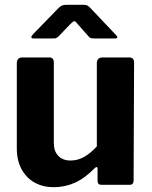

<svg xmlns="http://www.w3.org/2000/svg" viewBox="-20 -769 632 799"><path d="M274 -101Q305 -101 332.5 -117.5Q360 -134 383 -160V-507Q383 -530 409 -530H517Q538 -530 538 -509L536 -18Q536 0 520 0H401Q386 0 386 -17V-66Q386 -72 383 -73.5Q380 -75 375 -70Q333 -27 291.5 -8.5Q250 10 203 10Q159 10 124.5 -9Q90 -28 70 -64.5Q50 -101 50 -151V-506Q50 -530 74 -530H185Q204 -530 204 -509V-173Q204 -140 222.5 -120.5Q241 -101 274 -101ZM349 -617 303 -669Q294 -681 289.5 -681Q285 -681 273 -669L223 -617Q216 -611 212.5 -610Q209 -609 200 -609H119Q111 -609 110.5 -613.5Q110 -618 116 -625L224 -736Q231 -743 238 -746Q245 -749 257 -749H329Q339 -749 344.5 -745.5Q350 -742 354 -738L461 -625Q477 -609 459 -609H373Q365 -609 359.5 -610Q354 -611 349 -617Z"/></svg>

Font: Libre Franklin
Style: Bold
Weight: 700
Designer: Pablo Impallari, Rodrigo Fuenzalida, Nhung Nguyen
Foundry: Impallari Type
Version: Version 3.000